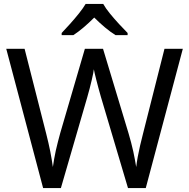

<svg xmlns="http://www.w3.org/2000/svg" viewBox="-20 -964 970 984"><path d="M917 -714 727 0H636L497 -468Q491 -489 485 -511Q479 -533 474 -553Q469 -573 465.5 -587.5Q462 -602 461 -609Q460 -602 457.5 -587.5Q455 -573 450 -553Q445 -533 439.5 -510.5Q434 -488 427 -465L292 0H201L12 -714H106L217 -278Q223 -255 228 -232.5Q233 -210 237.5 -188.5Q242 -167 245 -147Q248 -127 251 -108Q254 -128 257.5 -149Q261 -170 266 -192.5Q271 -215 277 -238Q283 -261 289 -283L415 -714H508L639 -280Q646 -257 652 -233.5Q658 -210 663 -188Q668 -166 671.5 -145.5Q675 -125 678 -108Q681 -133 686 -160.5Q691 -188 698 -218Q705 -248 713 -279L823 -714ZM509 -944Q521 -922 543.5 -894.5Q566 -867 590.5 -840.5Q615 -814 634 -795V-784H572Q546 -800 518 -823.5Q490 -847 463 -874Q436 -847 409 -824Q382 -801 356 -784H296V-795Q315 -815 338.5 -841Q362 -867 384 -894.5Q406 -922 419 -944Z"/></svg>

Font: Noto Sans Gujarati
Style: Regular
Weight: 400
Designer: Jelle Bosma - Monotype Design Team, Universal Thirst
Foundry: Monotype Imaging Inc.
Version: Version 2.102